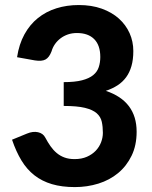

<svg xmlns="http://www.w3.org/2000/svg" viewBox="-20 -754 620 782"><path d="M301 -733.5Q353 -733.5 394.2 -718.8Q435.5 -704 464 -678.5Q492.5 -653 507.8 -619Q523 -585 523 -546Q523 -511.5 515.5 -485.2Q508 -459 493.8 -439.5Q479.5 -420 458.8 -406.5Q438 -393 411 -384Q536.5 -342 536.5 -217.5Q536.5 -162 516 -119.8Q495.5 -77.5 461 -49Q426.5 -20.5 380.8 -6.2Q335 8 285 8Q232 8 191.5 -4Q151 -16 120.2 -40Q89.5 -64 67.5 -100.2Q45.5 -136.5 29 -185L90 -210Q114 -220 134.8 -215.5Q155.5 -211 164.5 -193.5Q174.5 -174.5 185.8 -158.5Q197 -142.5 211 -130.8Q225 -119 242.8 -112.5Q260.5 -106 283.5 -106Q312.5 -106 334 -115.5Q355.5 -125 370 -140.2Q384.5 -155.5 391.8 -174.8Q399 -194 399 -213Q399 -238 394.5 -258.2Q390 -278.5 373.8 -292.8Q357.5 -307 325.8 -314.8Q294 -322.5 239.5 -322.5V-419.5Q285 -419.5 314 -427Q343 -434.5 359.5 -448Q376 -461.5 382.2 -480.5Q388.5 -499.5 388.5 -522Q388.5 -569.5 363.8 -594.5Q339 -619.5 293.5 -619.5Q273.5 -619.5 256.8 -613.8Q240 -608 226.8 -598Q213.5 -588 204 -574.5Q194.5 -561 190 -545Q180.5 -520 165.5 -511.8Q150.5 -503.5 122 -508L49.5 -521Q57.5 -574 79.5 -614Q101.5 -654 134.5 -680.5Q167.5 -707 209.8 -720.2Q252 -733.5 301 -733.5Z"/></svg>

Font: Lato Heavy
Style: Regular
Weight: 800
Designer: Lukasz Dziedzic
Foundry: tyPoland Lukasz Dziedzic
Version: Version 2.007; 2014-02-27